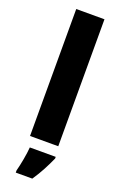

<svg xmlns="http://www.w3.org/2000/svg" viewBox="-184 -810 681 1080"><g transform="rotate(20 156.5 -269.5)"><path d="M241 0V-760H72V0ZM248 71V61H93C90 102 78 167 67 208V221H166C202 168 226 120 248 71Z"/></g></svg>

Font: Noto Sans Arabic UI XBd
Style: Regular
Weight: 800
Designer: Monotype Design Team, Nadine Chahine and Nizar Qandah
Foundry: Monotype Imaging Inc.
Version: Version 2.010